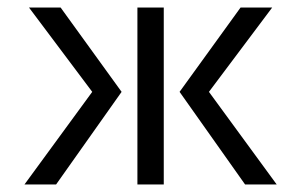

<svg xmlns="http://www.w3.org/2000/svg" viewBox="-20 -490 800 510"><path d="M415 -470V0H345V-470ZM619 -470H703L535 -246L715 0H631L457 -246ZM129 0H45L225 -246L57 -470H141L303 -246Z"/></svg>

Font: Kreadon
Style: Regular
Weight: 400
Designer: kohakuno
Foundry: StudioGnu
Version: Version 1.000;Glyphs 3.1.2 (3151)